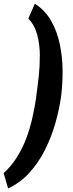

<svg xmlns="http://www.w3.org/2000/svg" viewBox="-63 -804 396 1044"><path d="M270.5 -291.5 269 -277.8Q259.3 -209 238.3 -135Q217.3 -61 182.6 8.8Q147.9 78.6 98.1 134Q48.3 189.5 -19 220.7L-43 137.7Q0 97.7 30 49.3Q60.1 1 80.1 -52.5Q100.1 -106 112.8 -162.4Q125.5 -218.8 133.8 -274.9L135.3 -290Q141.6 -333.5 147.7 -389.6Q153.8 -445.8 153.6 -504.4Q153.3 -563 139.4 -615.2Q125.5 -667.5 90.8 -703.1L126.5 -783.7Q182.6 -748 215.6 -689.7Q248.5 -631.3 262.7 -561.5Q276.9 -491.7 277.3 -421.4Q277.8 -351.1 270.5 -291.5Z"/></svg>

Font: Roboto Condensed Black
Style: Italic
Weight: 900
Italic angle: -12°
Designer: Christian Robertson
Foundry: Google
Version: Version 3.008; 2023